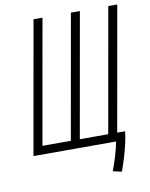

<svg xmlns="http://www.w3.org/2000/svg" viewBox="-93 -761 774 988"><g transform="rotate(-10 294.5 -267.0)"><path d="M419.4 0H28.8L151.4 -693.4H198.2L83.5 -43.9H231.9L346.7 -693.4H393.6L278.8 -43.9H427.2L542 -693.4H588.9L474.1 -43.9H515.1Q513.2 -19.5 505.4 15.6Q497.6 50.8 486.3 88.4Q475.1 126 462.9 158.2L417 147.9Q430.2 113.8 442.4 73.5Q454.6 33.2 460.4 0Z"/></g></svg>

Font: Cascadia Mono PL ExtraLight
Style: Italic
Weight: 200
Italic angle: -10°
Monospace: yes
Designer: Aaron Bell
Foundry: Saja Typeworks
Version: Version 2404.023; ttfautohint (v1.8.4)